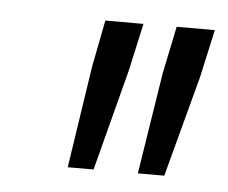

<svg xmlns="http://www.w3.org/2000/svg" viewBox="-32 -723 369 311"><g transform="rotate(5 153.0 -567.0)"><path d="M88 -446 113 -611 128 -688H190L173 -611L130 -446ZM202 -446 228 -611 244 -688H306L289 -611L245 -446Z"/></g></svg>

Font: Saira Ultra Condensed
Style: Italic
Weight: 400
Width: 1
Italic angle: -12°
Designer: Hector Gatti with collaboration of the Omnibus-Type team
Foundry: Omnibus-Type
Version: Version 1.001; ttfautohint (v1.8)